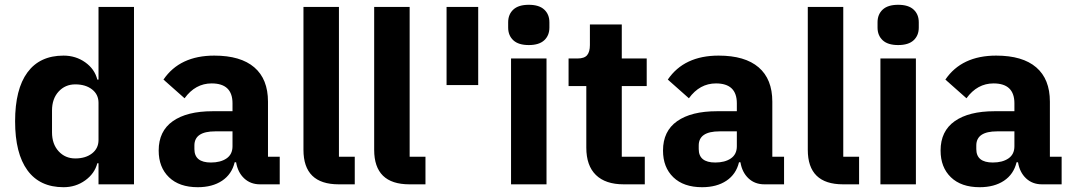

<svg xmlns="http://www.w3.org/2000/svg" viewBox="-20 -769 4479 801"><path d="M391 0V-88H386Q375 -45 335.5 -16.5Q296 12 245 12Q146 12 94.5 -58.5Q43 -129 43 -263Q43 -397 94.5 -467Q146 -537 245 -537Q296 -537 335.5 -509Q375 -481 386 -437H391V-740H539V0ZM294 -108Q337 -108 364 -129Q391 -150 391 -185V-340Q391 -375 364 -396Q337 -417 294 -417Q252 -417 224.5 -387Q197 -357 197 -308V-217Q197 -168 224.5 -138Q252 -108 294 -108Z M1147 0H1065Q1025 0 998.5 -25Q972 -50 965 -92H959Q947 -42 906.5 -15Q866 12 805 12Q728 12 685 -29.5Q642 -71 642 -141Q642 -222 701 -263.5Q760 -305 867 -305H950V-338Q950 -421 863 -421Q795 -421 750 -359L662 -437Q730 -537 874 -537Q984 -537 1041 -488Q1098 -439 1098 -345V-115H1147ZM860 -91Q900 -91 925 -108Q950 -125 950 -159V-221H878Q791 -221 791 -162V-147Q791 -91 860 -91Z M1460 0H1393Q1246 0 1246 -144V-740H1394V-115H1460Z M1755 0H1688Q1541 0 1541 -144V-740H1689V-115H1755Z M1975 -414H1843V-740H1975Z M2100 -654V-676Q2100 -709 2121.5 -729Q2143 -749 2186 -749Q2229 -749 2250.5 -729Q2272 -709 2272 -676V-654Q2272 -621 2250.5 -601Q2229 -581 2186 -581Q2143 -581 2121.5 -601Q2100 -621 2100 -654ZM2112 0V-525H2260V0Z M2670 0H2582Q2506 0 2466 -39Q2426 -78 2426 -153V-410H2352V-525H2389Q2418 -525 2429.5 -539Q2441 -553 2441 -581V-667H2574V-525H2678V-410H2574V-115H2670Z M3251 0H3169Q3129 0 3102.5 -25Q3076 -50 3069 -92H3063Q3051 -42 3010.5 -15Q2970 12 2909 12Q2832 12 2789 -29.5Q2746 -71 2746 -141Q2746 -222 2805 -263.5Q2864 -305 2971 -305H3054V-338Q3054 -421 2967 -421Q2899 -421 2854 -359L2766 -437Q2834 -537 2978 -537Q3088 -537 3145 -488Q3202 -439 3202 -345V-115H3251ZM2964 -91Q3004 -91 3029 -108Q3054 -125 3054 -159V-221H2982Q2895 -221 2895 -162V-147Q2895 -91 2964 -91Z M3564 0H3497Q3350 0 3350 -144V-740H3498V-115H3564Z M3641 -654V-676Q3641 -709 3662.5 -729Q3684 -749 3727 -749Q3770 -749 3791.5 -729Q3813 -709 3813 -676V-654Q3813 -621 3791.5 -601Q3770 -581 3727 -581Q3684 -581 3662.5 -601Q3641 -621 3641 -654ZM3653 0V-525H3801V0Z M4409 0H4327Q4287 0 4260.5 -25Q4234 -50 4227 -92H4221Q4209 -42 4168.5 -15Q4128 12 4067 12Q3990 12 3947 -29.5Q3904 -71 3904 -141Q3904 -222 3963 -263.5Q4022 -305 4129 -305H4212V-338Q4212 -421 4125 -421Q4057 -421 4012 -359L3924 -437Q3992 -537 4136 -537Q4246 -537 4303 -488Q4360 -439 4360 -345V-115H4409ZM4122 -91Q4162 -91 4187 -108Q4212 -125 4212 -159V-221H4140Q4053 -221 4053 -162V-147Q4053 -91 4122 -91Z"/></svg>

Font: Aneliza
Style: Bold
Weight: 700
Designer: Mike Abbink, Paul van der Laan, Pieter van Rosmalen
Foundry: Bold Monday
Version: Version 3.0